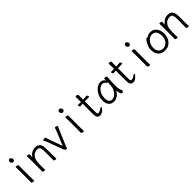

<svg xmlns="http://www.w3.org/2000/svg" viewBox="451 -2389 4098 4098"><g transform="rotate(-45 2500.0 -340.0)"><path d="M300 -636Q300 -617 287 -603.5Q274 -590 251 -590Q232 -590 216.5 -609.5Q201 -629 201 -650Q201 -670 213.5 -684Q226 -698 251 -698Q269 -698 284.5 -678Q300 -658 300 -636ZM217 -368Q217 -378 216.5 -399Q216 -420 215 -442Q214 -464 214 -475Q214 -484 233 -484Q250 -484 269 -476.5Q288 -469 288 -457Q288 -449 287.5 -432.5Q287 -416 286.5 -398Q286 -380 286 -368V-105Q286 -99 287 -78Q288 -57 288.5 -34Q289 -11 289 1Q289 10 270 10Q254 10 234.5 2.5Q215 -5 215 -17Q215 -25 215.5 -43.5Q216 -62 216.5 -80Q217 -98 217 -105Z M886 -17Q887 -25 887 -44Q887 -63 887.5 -83.5Q888 -104 888 -115V-293Q888 -352 872 -387.5Q856 -423 806 -423Q772 -423 737.5 -410Q703 -397 675 -367Q647 -337 632 -287Q625 -262 621.5 -228.5Q618 -195 617.5 -162Q617 -129 616 -105V-89Q616 -65 617 -42Q618 -19 619 1Q619 11 600 11Q584 11 566 3.5Q548 -4 548 -17Q548 -25 548.5 -46Q549 -67 549.5 -87.5Q550 -108 550 -115V-364Q550 -374 549.5 -395Q549 -416 548 -438Q547 -460 547 -471Q547 -481 566 -481Q582 -481 600 -473.5Q618 -466 618 -453Q618 -453 617.5 -439Q617 -425 616.5 -407Q616 -389 616 -376Q648 -429 699.5 -457Q751 -485 806 -485Q854 -485 883.5 -467.5Q913 -450 928.5 -422Q944 -394 949 -361Q954 -328 954 -297V-105Q954 -99 955 -78Q956 -57 956.5 -34Q957 -11 957 1Q957 11 938 11Q922 11 904 3.5Q886 -4 886 -16Z M1374 -405Q1381 -422 1386.5 -439.5Q1392 -457 1397 -476Q1400 -486 1417 -486Q1434 -486 1452.5 -477.5Q1471 -469 1471 -457Q1471 -455 1469 -451Q1462 -438 1452 -418.5Q1442 -399 1437 -386L1301 -65Q1295 -51 1289.5 -35.5Q1284 -20 1279 -5Q1272 18 1254 18Q1244 18 1233.5 12Q1223 6 1217 -1Q1209 -9 1206 -18Q1203 -27 1195 -46L1067 -389Q1061 -406 1053 -422.5Q1045 -439 1036 -458Q1035 -460 1035 -463Q1035 -472 1048.5 -476.5Q1062 -481 1077 -481Q1090 -481 1100.5 -478Q1111 -475 1113 -467Q1116 -456 1120.5 -438.5Q1125 -421 1131 -405L1244 -90Z M1800 -636Q1800 -617 1787 -603.5Q1774 -590 1751 -590Q1732 -590 1716.5 -609.5Q1701 -629 1701 -650Q1701 -670 1713.5 -684Q1726 -698 1751 -698Q1769 -698 1784.5 -678Q1800 -658 1800 -636ZM1717 -368Q1717 -378 1716.5 -399Q1716 -420 1715 -442Q1714 -464 1714 -475Q1714 -484 1733 -484Q1750 -484 1769 -476.5Q1788 -469 1788 -457Q1788 -449 1787.5 -432.5Q1787 -416 1786.5 -398Q1786 -380 1786 -368V-105Q1786 -99 1787 -78Q1788 -57 1788.5 -34Q1789 -11 1789 1Q1789 10 1770 10Q1754 10 1734.5 2.5Q1715 -5 1715 -17Q1715 -25 1715.5 -43.5Q1716 -62 1716.5 -80Q1717 -98 1717 -105Z M2182 -424H2178Q2156 -424 2143 -422.5Q2130 -421 2116 -420H2115Q2103 -420 2093 -435.5Q2083 -451 2083 -464Q2083 -477 2095 -477H2182V-528Q2182 -538 2181.5 -559Q2181 -580 2180.5 -602Q2180 -624 2180 -635Q2180 -640 2186 -642.5Q2192 -645 2200 -645Q2216 -645 2234 -637.5Q2252 -630 2252 -617Q2252 -609 2251.5 -592.5Q2251 -576 2250.5 -558Q2250 -540 2250 -528V-480L2278 -481Q2296 -482 2320 -484Q2344 -486 2354 -487H2355Q2368 -487 2377.5 -472Q2387 -457 2387 -444Q2387 -429 2375 -429Q2365 -429 2337 -429Q2309 -429 2289 -428L2250 -427V-108Q2250 -68 2257 -57Q2264 -46 2286 -46Q2303 -46 2328.5 -57Q2354 -68 2379 -87Q2396 -100 2406 -100Q2416 -100 2416 -89Q2416 -80 2403.5 -62.5Q2391 -45 2370.5 -26.5Q2350 -8 2325.5 5Q2301 18 2277 18Q2225 18 2203.5 -14Q2182 -46 2182 -110Z M2961 -457Q2958 -435 2955.5 -398.5Q2953 -362 2951.5 -321.5Q2950 -281 2949 -246Q2948 -211 2948 -193Q2948 -179 2949.5 -151.5Q2951 -124 2958.5 -93Q2966 -62 2983 -35Q2985 -31 2985 -29Q2985 -18 2971.5 -2.5Q2958 13 2941 13Q2926 13 2914.5 -8.5Q2903 -30 2896.5 -60.5Q2890 -91 2887 -118Q2850 -48 2797.5 -15Q2745 18 2689 18Q2616 18 2572 -31.5Q2528 -81 2528 -175Q2528 -239 2549 -295Q2570 -351 2605.5 -394Q2641 -437 2685 -461.5Q2729 -486 2775 -486Q2810 -486 2839 -470.5Q2868 -455 2885 -420V-475Q2885 -485 2906 -485Q2923 -485 2942 -478Q2961 -471 2961 -459ZM2884 -380Q2875 -371 2867 -371Q2863 -371 2860 -375Q2843 -404 2820.5 -416Q2798 -428 2775 -428Q2744 -428 2712.5 -409.5Q2681 -391 2654.5 -357.5Q2628 -324 2612 -278.5Q2596 -233 2596 -180Q2596 -104 2622 -73Q2648 -42 2688 -42Q2736 -42 2779 -73.5Q2822 -105 2850.5 -161Q2879 -217 2882 -291Q2883 -305 2883 -330Q2883 -355 2884 -380Z M3182 -424H3178Q3156 -424 3143 -422.5Q3130 -421 3116 -420H3115Q3103 -420 3093 -435.5Q3083 -451 3083 -464Q3083 -477 3095 -477H3182V-528Q3182 -538 3181.5 -559Q3181 -580 3180.5 -602Q3180 -624 3180 -635Q3180 -640 3186 -642.5Q3192 -645 3200 -645Q3216 -645 3234 -637.5Q3252 -630 3252 -617Q3252 -609 3251.5 -592.5Q3251 -576 3250.5 -558Q3250 -540 3250 -528V-480L3278 -481Q3296 -482 3320 -484Q3344 -486 3354 -487H3355Q3368 -487 3377.5 -472Q3387 -457 3387 -444Q3387 -429 3375 -429Q3365 -429 3337 -429Q3309 -429 3289 -428L3250 -427V-108Q3250 -68 3257 -57Q3264 -46 3286 -46Q3303 -46 3328.5 -57Q3354 -68 3379 -87Q3396 -100 3406 -100Q3416 -100 3416 -89Q3416 -80 3403.5 -62.5Q3391 -45 3370.5 -26.5Q3350 -8 3325.5 5Q3301 18 3277 18Q3225 18 3203.5 -14Q3182 -46 3182 -110Z M3800 -636Q3800 -617 3787 -603.5Q3774 -590 3751 -590Q3732 -590 3716.5 -609.5Q3701 -629 3701 -650Q3701 -670 3713.5 -684Q3726 -698 3751 -698Q3769 -698 3784.5 -678Q3800 -658 3800 -636ZM3717 -368Q3717 -378 3716.5 -399Q3716 -420 3715 -442Q3714 -464 3714 -475Q3714 -484 3733 -484Q3750 -484 3769 -476.5Q3788 -469 3788 -457Q3788 -449 3787.5 -432.5Q3787 -416 3786.5 -398Q3786 -380 3786 -368V-105Q3786 -99 3787 -78Q3788 -57 3788.5 -34Q3789 -11 3789 1Q3789 10 3770 10Q3754 10 3734.5 2.5Q3715 -5 3715 -17Q3715 -25 3715.5 -43.5Q3716 -62 3716.5 -80Q3717 -98 3717 -105Z M4161 -445Q4181 -460 4209 -473Q4237 -486 4279 -486Q4336 -486 4380 -457Q4424 -428 4448.5 -374.5Q4473 -321 4473 -245Q4473 -197 4457.5 -150.5Q4442 -104 4411.5 -65.5Q4381 -27 4336.5 -4.5Q4292 18 4234 18Q4134 18 4078.5 -42.5Q4023 -103 4023 -207Q4023 -251 4037.5 -294.5Q4052 -338 4072.5 -374Q4093 -410 4113 -432Q4133 -454 4144 -454Q4154 -454 4161 -445ZM4234 -43Q4283 -43 4321.5 -69.5Q4360 -96 4383 -142Q4406 -188 4406 -245Q4406 -328 4373.5 -377Q4341 -426 4273 -426Q4233 -426 4199.5 -407Q4166 -388 4141.5 -356Q4117 -324 4103.5 -285.5Q4090 -247 4090 -208Q4090 -126 4127.5 -84.5Q4165 -43 4234 -43Z M4886 -17Q4887 -25 4887 -44Q4887 -63 4887.5 -83.5Q4888 -104 4888 -115V-293Q4888 -352 4872 -387.5Q4856 -423 4806 -423Q4772 -423 4737.5 -410Q4703 -397 4675 -367Q4647 -337 4632 -287Q4625 -262 4621.5 -228.5Q4618 -195 4617.5 -162Q4617 -129 4616 -105V-89Q4616 -65 4617 -42Q4618 -19 4619 1Q4619 11 4600 11Q4584 11 4566 3.5Q4548 -4 4548 -17Q4548 -25 4548.5 -46Q4549 -67 4549.5 -87.5Q4550 -108 4550 -115V-364Q4550 -374 4549.5 -395Q4549 -416 4548 -438Q4547 -460 4547 -471Q4547 -481 4566 -481Q4582 -481 4600 -473.5Q4618 -466 4618 -453Q4618 -453 4617.5 -439Q4617 -425 4616.5 -407Q4616 -389 4616 -376Q4648 -429 4699.5 -457Q4751 -485 4806 -485Q4854 -485 4883.5 -467.5Q4913 -450 4928.5 -422Q4944 -394 4949 -361Q4954 -328 4954 -297V-105Q4954 -99 4955 -78Q4956 -57 4956.5 -34Q4957 -11 4957 1Q4957 11 4938 11Q4922 11 4904 3.5Q4886 -4 4886 -16Z"/></g></svg>

Font: Moon Stars Kai HW
Style: Regular
Weight: 400
Designer: GuiWonder
Version: Version 1.101